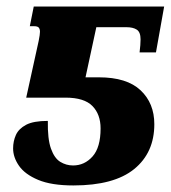

<svg xmlns="http://www.w3.org/2000/svg" viewBox="-20 -556 521 586"><path d="M204 10Q137 10 96.5 -7Q56 -24 38 -50Q20 -76 20 -103Q20 -125 28.5 -144Q37 -163 59.5 -175Q82 -187 126 -187Q125 -132 135.5 -102.5Q146 -73 164 -62Q182 -51 203 -51Q238 -51 262.5 -78.5Q287 -106 287 -164Q287 -207 262 -232.5Q237 -258 180 -258H60L98 -431Q102 -451 102 -459Q102 -467 98.5 -471.5Q95 -476 84 -476H71L83 -536H481L456 -396H406Q409 -420 409 -436Q409 -458 397.5 -465.5Q386 -473 366 -473H274L241 -320H282Q367 -320 409 -280.5Q451 -241 451 -177Q451 -90 389.5 -40Q328 10 204 10Z"/></svg>

Font: Noto Serif SemiCondensed ExtraBold
Style: Italic
Weight: 800
Width: 4
Italic angle: -12°
Designer: Monotype Design Team
Foundry: Monotype Imaging Inc.
Version: Version 2.014; ttfautohint (v1.8.4.7-5d5b)